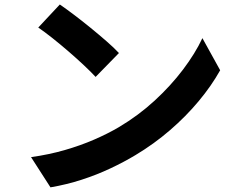

<svg xmlns="http://www.w3.org/2000/svg" viewBox="-20 -780 1040 838"><path d="M241.1 -760.4Q267.3 -742.4 302.3 -716Q337.3 -689.6 374.5 -659.3Q411.6 -629 444.7 -600.2Q477.8 -571.4 499.1 -548.5L397.3 -444.3Q377.8 -465.5 347 -494.4Q316.2 -523.4 280.3 -554.4Q244.4 -585.5 209.4 -613.3Q174.4 -641 147 -659.8ZM115.5 -94.2Q194.4 -105.3 263.1 -125.2Q331.8 -145 391.1 -170.8Q450.4 -196.5 498.8 -225Q584.1 -275.7 654.8 -340.7Q725.5 -405.8 778.7 -476.2Q831.9 -546.6 863.4 -613.5L940.9 -473.3Q903.1 -405.6 847.4 -338.8Q791.7 -271.9 721.9 -211.7Q652.2 -151.5 571 -102.9Q520.5 -72.5 461.2 -44.7Q402 -16.8 336.4 4.4Q270.7 25.7 200.3 37.7Z"/></svg>

Font: Noto Sans SC Thin
Style: Regular
Weight: 100
Designer: Ryoko NISHIZUKA 西塚涼子 (kana, bopomofo & ideographs); Paul D. Hunt (Latin, Greek & Cyrillic); Sandoll Communications 산돌커뮤니
Foundry: Adobe
Version: Version 2.004-H2;hotconv 1.0.118;makeotfexe 2.5.65603